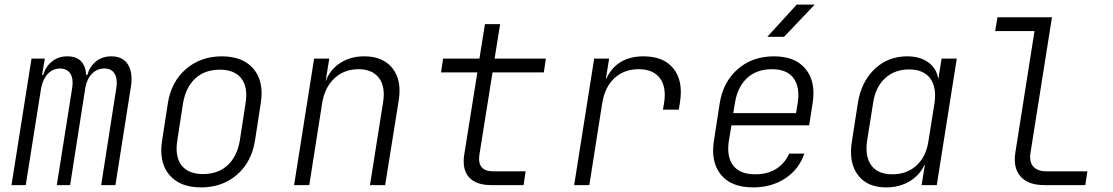

<svg xmlns="http://www.w3.org/2000/svg" viewBox="-20 -805 4840 835"><path d="M30 0 117 -550H175L163 -479H168Q179 -516 206.5 -538Q234 -560 273 -560Q349 -560 355 -479H360Q370 -516 397.5 -538Q425 -560 464 -560Q515 -560 537 -523.5Q559 -487 549 -426L482 0H420L486 -423Q492 -462 478.5 -484.5Q465 -507 434 -507Q402 -507 380 -484.5Q358 -462 351 -423L285 0H227L294 -423Q300 -462 286 -484.5Q272 -507 241 -507Q210 -507 188.5 -484.5Q167 -462 159 -423L92 0Z M854 10Q762 10 716 -45Q670 -100 685 -194L710 -356Q725 -450 789 -505Q853 -560 945 -560Q1037 -560 1083 -505Q1129 -450 1114 -356L1089 -194Q1074 -100 1010.5 -45Q947 10 854 10ZM863 -48Q928 -48 969.5 -86Q1011 -124 1023 -194L1048 -356Q1059 -426 1029.5 -464Q1000 -502 936 -502Q871 -502 829.5 -464Q788 -426 776 -356L751 -194Q740 -124 769.5 -86Q799 -48 863 -48Z M1259 0 1346 -550H1412L1396 -451Q1415 -502 1459.5 -531Q1504 -560 1564 -560Q1646 -560 1687 -508Q1728 -456 1714 -368L1655 0H1589L1646 -360Q1657 -428 1628 -466Q1599 -504 1539 -504Q1477 -504 1434.5 -464.5Q1392 -425 1381 -356L1325 0Z M2116 0Q2050 0 2019.5 -34.5Q1989 -69 1999 -133L2056 -490H1898L1907 -550H2065L2089 -700H2155L2131 -550H2354L2345 -490H2122L2065 -133Q2054 -60 2125 -60H2266L2257 0Z M2477 0 2564 -550H2629L2615 -463H2617Q2662 -560 2779 -560Q2867 -560 2909.5 -506Q2952 -452 2937 -359L2932 -328H2863L2868 -356Q2879 -426 2850 -465Q2821 -504 2757 -504Q2694 -504 2652 -465Q2610 -426 2599 -356L2543 0Z M3255 10Q3160 10 3115 -45.5Q3070 -101 3085 -194L3110 -356Q3125 -449 3188.5 -504.5Q3252 -560 3346 -560Q3439 -560 3484 -504.5Q3529 -449 3514 -356L3499 -260H3161L3150 -194Q3139 -125 3168 -86Q3197 -47 3264 -47Q3318 -47 3355.5 -70.5Q3393 -94 3412 -137H3478Q3455 -69 3395.5 -29.5Q3336 10 3255 10ZM3169 -313H3442L3449 -356Q3460 -425 3431.5 -464.5Q3403 -504 3337 -504Q3270 -504 3228.5 -465Q3187 -426 3176 -356ZM3317 -645 3445 -785H3523L3390 -645Z M3834 10Q3751 10 3710.5 -44.5Q3670 -99 3685 -191L3711 -358Q3726 -450 3784 -505Q3842 -560 3925 -560Q3981 -560 4017 -534Q4053 -508 4060 -463H4061L4075 -550H4141L4054 0H3988L4002 -87H4000Q3979 -42 3935 -16Q3891 10 3834 10ZM3861 -47Q3924 -47 3966 -85.5Q4008 -124 4018 -193L4044 -356Q4054 -425 4025.5 -464Q3997 -503 3933 -503Q3871 -503 3829 -464.5Q3787 -426 3777 -356L3751 -193Q3741 -124 3769.5 -85.5Q3798 -47 3861 -47Z M4521 0Q4451 0 4418 -38Q4385 -76 4396 -143L4479 -670H4308L4318 -730H4555L4462 -143Q4455 -103 4473 -81.5Q4491 -60 4530 -60H4709L4700 0Z"/></svg>

Font: NKDuy Mono ExtraLight
Style: Italic
Weight: 200
Italic angle: -9°
Monospace: yes
Designer: NKDuy
Foundry: NKDuy
Version: Version 2.251; ttfautohint (v1.8.4.7-5d5b)